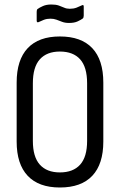

<svg xmlns="http://www.w3.org/2000/svg" viewBox="-20 -825 533 853"><path d="M246 8Q152 8 103 -44Q54 -96 54 -196V-458Q54 -559 103 -611Q152 -663 246 -663Q341 -663 390 -611Q439 -559 439 -458V-196Q439 -96 390 -44Q341 8 246 8ZM246 -59Q305 -59 336 -93.5Q367 -128 367 -199V-455Q367 -527 336 -561.5Q305 -596 246 -596Q188 -596 157 -561.5Q126 -527 126 -455V-199Q126 -128 157 -93.5Q188 -59 246 -59ZM287 -723Q269 -723 256 -728Q243 -733 231 -737.5Q219 -742 204 -742Q188 -742 175 -737Q162 -732 152 -727Q148 -725 145.5 -726.5Q143 -728 143 -733V-773Q143 -782 147 -785Q155 -791 170.5 -798Q186 -805 208 -805Q228 -805 241 -800.5Q254 -796 265 -791Q276 -786 290 -786Q307 -786 320 -791Q333 -796 343 -801Q352 -806 352 -796V-756Q352 -747 348 -743Q340 -737 325 -730Q310 -723 287 -723Z"/></svg>

Font: Sofia Sans Condensed
Style: Regular
Weight: 400
Designer: Botio Nikoltchev, Ani Petrova
Foundry: lettersoup
Version: Version 4.100